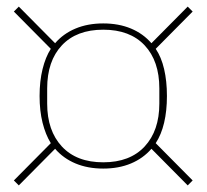

<svg xmlns="http://www.w3.org/2000/svg" viewBox="-20 -640 626 582"><path d="M293 -129Q246 -129 209 -144.5Q172 -160 147 -189L37 -78L22 -93L134 -206Q118 -232 109 -268Q100 -304 100 -349Q100 -394 109 -430.5Q118 -467 134 -492L22 -605L37 -620L147 -509Q172 -538 209 -553.5Q246 -569 293 -569Q340 -569 377 -553.5Q414 -538 439 -509L549 -620L564 -605L452 -492Q469 -467 477.5 -430.5Q486 -394 486 -349Q486 -304 477.5 -268Q469 -232 452 -206L564 -93L549 -78L439 -189Q414 -160 377 -144.5Q340 -129 293 -129ZM293 -148Q374 -148 418.5 -196Q463 -244 463 -326V-372Q463 -455 418.5 -502.5Q374 -550 293 -550Q212 -550 167.5 -502.5Q123 -455 123 -372V-326Q123 -244 167.5 -196Q212 -148 293 -148Z"/></svg>

Font: IBM Plex Sans Thin
Style: Regular
Weight: 250
Designer: Mike Abbink, Paul van der Laan, Pieter van Rosmalen
Foundry: Bold Monday
Version: Version 3.201